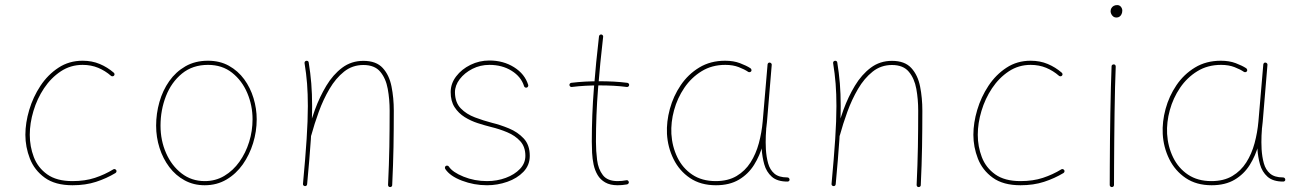

<svg xmlns="http://www.w3.org/2000/svg" viewBox="-20 -740 5226 768"><path d="M436 -437.5Q438.5 -439.9 438 -443.6Q437.5 -447.3 435.1 -449.2Q409.7 -471.2 378.9 -484.1Q348.1 -497.1 310.5 -497.1Q256.3 -497.1 213.9 -469.2Q171.4 -441.4 141.8 -396.7Q112.3 -352.1 96.9 -300.3Q81.5 -248.5 81.5 -200.7Q81.5 -151.9 99.6 -105.5Q117.7 -59.1 159.2 -29.1Q200.7 1 270 1Q322.3 1 364.3 -12.7Q406.2 -26.4 441.9 -47.9Q444.8 -49.8 445.8 -53.2Q446.8 -56.6 444.8 -59.6Q442.9 -62.5 439.5 -63.5Q436 -64.5 433.1 -62.5Q398.9 -41.5 359.6 -28.6Q320.3 -15.6 270 -15.6Q206.5 -15.6 168.9 -42.5Q131.3 -69.3 115.2 -111.8Q99.1 -154.3 99.1 -200.7Q99.1 -247.1 113.8 -296.1Q128.4 -345.2 156.2 -387Q184.1 -428.7 223.1 -454.6Q262.2 -480.5 310.5 -480.5Q344.2 -480.5 372.6 -468.8Q400.9 -457 424.3 -436.5Q426.8 -434.6 430.4 -434.8Q434.1 -435.1 436 -437.5Z M812 -480.5Q868.7 -480.5 908.4 -449Q948.2 -417.5 969.2 -367.7Q990.2 -317.9 990.2 -262.7Q990.2 -216.3 976.6 -172.4Q962.9 -128.4 937.7 -93Q912.6 -57.6 877.4 -36.6Q842.3 -15.6 798.8 -15.6Q746.1 -15.6 706.3 -46.4Q666.5 -77.1 644.3 -127.7Q622.1 -178.2 622.1 -237.3Q622.1 -299.8 643.8 -355.5Q665.5 -411.1 708 -445.8Q750.5 -480.5 812 -480.5ZM812 -497.1Q760.7 -497.1 721.9 -474.9Q683.1 -452.6 657 -415.5Q630.9 -378.4 617.7 -332Q604.5 -285.6 604.5 -237.3Q604.5 -190.9 618.2 -148.2Q631.8 -105.5 657.2 -71.8Q682.6 -38.1 718.5 -18.6Q754.4 1 798.8 1Q847.2 1 885.7 -21.7Q924.3 -44.4 951.2 -82.5Q978 -120.6 992.4 -167.5Q1006.8 -214.4 1006.8 -262.7Q1006.8 -305.7 994.1 -347.4Q981.4 -389.2 956.8 -422.9Q932.1 -456.5 895.8 -476.8Q859.4 -497.1 812 -497.1Z M1191.9 -4.9Q1191.4 -0.5 1193.8 1.7Q1196.3 3.9 1199.2 4.4Q1202.6 4.9 1205.3 2.9Q1208 1 1208.5 -2.9Q1218.3 -107.4 1223.4 -182.4Q1228.5 -257.3 1228.5 -315.9Q1228.5 -364.7 1225.1 -406.5Q1221.7 -448.2 1214.8 -490.2Q1214.4 -494.1 1211.2 -495.8Q1208 -497.6 1204.6 -496.6Q1201.7 -496.1 1199.7 -493.7Q1197.8 -491.2 1198.2 -487.3Q1205.1 -445.8 1208.3 -405Q1211.4 -364.3 1211.4 -315.9Q1211.4 -258.3 1206.5 -183.8Q1201.7 -109.4 1191.9 -4.9ZM1208.5 -203.6Q1207.5 -199.7 1209 -196.5Q1210.4 -193.4 1214.8 -192.4Q1218.8 -191.9 1221.7 -193.8Q1224.6 -195.8 1225.1 -198.7Q1237.3 -243.7 1255.1 -292.7Q1272.9 -341.8 1297.9 -384.3Q1322.8 -426.8 1356.2 -453.4Q1389.6 -480 1433.6 -480Q1478.5 -480 1501 -453.1Q1523.4 -426.3 1531 -384.5Q1538.6 -342.8 1538.6 -297.4Q1538.6 -223.1 1537.4 -152.6Q1536.1 -82 1532.2 -0.5Q1532.2 3.4 1534.4 5.9Q1536.6 8.3 1540.5 8.3Q1543.9 8.3 1546.4 6.1Q1548.8 3.9 1548.8 0.5Q1552.7 -81.1 1554 -152.1Q1555.2 -223.1 1555.2 -297.4Q1555.2 -348.1 1546.1 -393.8Q1537.1 -439.5 1511 -468Q1484.9 -496.6 1433.6 -496.6Q1385.3 -496.6 1348.6 -469Q1312 -441.4 1285.4 -397.2Q1258.8 -353 1240 -301.8Q1221.2 -250.5 1208.5 -203.6Z M2086.9 -389.6Q2090.3 -390.6 2092 -393.8Q2093.8 -397 2092.8 -400.4Q2079.1 -444.3 2036.1 -471.2Q1993.2 -498 1937.5 -498Q1897.5 -498 1862.1 -480.7Q1826.7 -463.4 1804.7 -434.6Q1782.7 -405.8 1782.7 -371.6Q1782.7 -335.4 1798.3 -311.3Q1814 -287.1 1838.6 -271.7Q1863.3 -256.3 1891.4 -247.3Q1919.4 -238.3 1944.8 -231.9Q1977.5 -224.1 2009 -210.9Q2040.5 -197.8 2061 -175.3Q2081.5 -152.8 2081.5 -116.7Q2081.5 -86.9 2059.8 -64.2Q2038.1 -41.5 2003.2 -28.6Q1968.3 -15.6 1928.2 -15.6Q1877.9 -15.6 1834 -33.4Q1790 -51.3 1775.4 -73.7Q1773.4 -76.7 1769.8 -77.4Q1766.1 -78.1 1763.2 -76.2Q1760.3 -74.2 1759.8 -70.6Q1759.3 -66.9 1761.2 -64Q1779.8 -35.6 1827.9 -17.3Q1876 1 1928.2 1Q1969.7 1 2009 -12.7Q2048.3 -26.4 2073.7 -52.7Q2099.1 -79.1 2099.1 -116.7Q2099.1 -160.2 2075 -186Q2050.8 -211.9 2015.9 -226.3Q1981 -240.7 1948.7 -248.5Q1914.6 -257.3 1880.1 -270.3Q1845.7 -283.2 1823 -306.6Q1800.3 -330.1 1799.8 -370.6Q1799.8 -398.4 1819.1 -423.6Q1838.4 -448.7 1869.6 -464.6Q1900.9 -480.5 1937.5 -480.5Q1988.8 -480.5 2026.6 -456.8Q2064.5 -433.1 2076.2 -395.5Q2077.1 -392.1 2080.3 -390.4Q2083.5 -388.7 2086.9 -389.6Z M2496.6 -399.4Q2497.1 -402.8 2494.9 -405.5Q2492.7 -408.2 2489.3 -408.7Q2462.4 -412.1 2434.6 -413.6Q2406.7 -415 2377.4 -415Q2349.1 -415 2321 -413.6Q2293 -412.1 2265.1 -408.7Q2261.7 -408.2 2259.5 -405.5Q2257.3 -402.8 2257.8 -399.4Q2258.3 -396 2261 -393.8Q2263.7 -391.6 2267.1 -392.1Q2294.4 -395.5 2322.3 -397Q2350.1 -398.4 2377.4 -398.4Q2406.2 -398.4 2433.8 -397Q2461.4 -395.5 2487.3 -392.1Q2490.7 -391.6 2493.4 -393.8Q2496.1 -396 2496.6 -399.4ZM2385.3 -602.1Q2381.8 -602.5 2379.2 -600.3Q2376.5 -598.1 2376 -594.7Q2363.8 -490.2 2355.5 -385.5Q2347.2 -280.8 2347.2 -173.3Q2347.2 -152.3 2348.4 -128.4Q2349.6 -104.5 2354.5 -81.5Q2359.4 -58.6 2370.4 -40Q2381.3 -21.5 2400.9 -10.3Q2420.4 1 2450.7 1Q2459 1 2468.5 0.2Q2478 -0.5 2488.3 -2.4Q2491.7 -3.4 2493.9 -6.1Q2496.1 -8.8 2495.1 -12.2Q2494.6 -15.6 2491.7 -17.8Q2488.8 -20 2485.4 -19Q2467.8 -15.6 2450.7 -15.6Q2409.7 -15.6 2391.4 -39.6Q2373 -63.5 2368.4 -99.9Q2363.8 -136.2 2363.8 -173.3Q2363.8 -279.8 2372.1 -384Q2380.4 -488.3 2392.6 -592.8Q2393.1 -596.2 2390.9 -598.9Q2388.7 -601.6 2385.3 -602.1Z M3037.1 -234.4Q3033.7 -234.9 3031.2 -232.7Q3028.8 -230.5 3028.3 -227.1Q3027.3 -214.4 3026.6 -200.7Q3025.9 -187 3026.1 -172.6Q3026.4 -158.2 3026.9 -143.1Q3028.8 -112.3 3037.1 -82.5Q3045.4 -52.7 3067.1 -33.2Q3088.9 -13.7 3129.9 -13.7Q3133.8 -13.7 3136.2 -16.1Q3138.7 -18.6 3138.2 -22Q3137.7 -25.9 3135.3 -28.1Q3132.8 -30.3 3128.9 -30.3Q3095.2 -30.3 3077.4 -45.7Q3059.6 -61 3052.5 -86.7Q3045.4 -112.3 3043.5 -143.1Q3043 -157.7 3042.7 -170.9Q3042.5 -184.1 3043.2 -197.5Q3043.9 -210.9 3044.9 -225.1Q3045.4 -229 3043 -231.4Q3040.5 -233.9 3037.1 -234.4ZM2842.8 -15.6Q2787.6 -15.6 2749 -41.5Q2710.4 -67.4 2689.5 -110.6Q2668.5 -153.8 2665.5 -204.6Q2663.1 -251 2676.3 -299.3Q2689.5 -347.7 2717.3 -388.7Q2745.1 -429.7 2786.4 -455.1Q2827.6 -480.5 2881.3 -480.5Q2912.1 -480.5 2935.3 -471.4Q2958.5 -462.4 2972.7 -452.6Q2975.6 -450.7 2979.2 -451.4Q2982.9 -452.1 2984.9 -455.1Q2986.8 -458 2985.6 -461.7Q2984.4 -465.3 2981.4 -467.3Q2965.8 -477.5 2939.9 -487.3Q2914.1 -497.1 2880.4 -497.1Q2821.8 -497.1 2777.1 -470Q2732.4 -442.9 2702.9 -399.2Q2673.3 -355.5 2659.4 -304.2Q2645.5 -252.9 2647.9 -204.6Q2650.9 -150.9 2674.1 -103.8Q2697.3 -56.6 2740 -27.8Q2782.7 1 2843.8 1Q2897.9 1 2935.5 -21.2Q2973.1 -43.5 2996.3 -80.6Q3019.5 -117.7 3031.7 -162.6Q3043.9 -207.5 3047.9 -252.4L3066.9 -480.5Q3067.4 -483.9 3064.9 -486.6Q3062.5 -489.3 3059.1 -489.7Q3055.7 -490.2 3053.2 -488Q3050.8 -485.8 3050.3 -482.4L3030.8 -254.4Q3026.9 -210 3015.4 -167.2Q3003.9 -124.5 2982.2 -90.3Q2960.4 -56.2 2926.3 -35.9Q2892.1 -15.6 2842.8 -15.6Z M3306.2 -4.9Q3305.7 -0.5 3308.1 1.7Q3310.5 3.9 3313.5 4.4Q3316.9 4.9 3319.6 2.9Q3322.3 1 3322.8 -2.9Q3332.5 -107.4 3337.6 -182.4Q3342.8 -257.3 3342.8 -315.9Q3342.8 -364.7 3339.4 -406.5Q3335.9 -448.2 3329.1 -490.2Q3328.6 -494.1 3325.4 -495.8Q3322.3 -497.6 3318.8 -496.6Q3315.9 -496.1 3314 -493.7Q3312 -491.2 3312.5 -487.3Q3319.3 -445.8 3322.5 -405Q3325.7 -364.3 3325.7 -315.9Q3325.7 -258.3 3320.8 -183.8Q3315.9 -109.4 3306.2 -4.9ZM3322.8 -203.6Q3321.8 -199.7 3323.2 -196.5Q3324.7 -193.4 3329.1 -192.4Q3333 -191.9 3335.9 -193.8Q3338.9 -195.8 3339.4 -198.7Q3351.6 -243.7 3369.4 -292.7Q3387.2 -341.8 3412.1 -384.3Q3437 -426.8 3470.5 -453.4Q3503.9 -480 3547.9 -480Q3592.8 -480 3615.2 -453.1Q3637.7 -426.3 3645.3 -384.5Q3652.8 -342.8 3652.8 -297.4Q3652.8 -223.1 3651.6 -152.6Q3650.4 -82 3646.5 -0.5Q3646.5 3.4 3648.7 5.9Q3650.9 8.3 3654.8 8.3Q3658.2 8.3 3660.6 6.1Q3663.1 3.9 3663.1 0.5Q3667 -81.1 3668.2 -152.1Q3669.4 -223.1 3669.4 -297.4Q3669.4 -348.1 3660.4 -393.8Q3651.4 -439.5 3625.2 -468Q3599.1 -496.6 3547.9 -496.6Q3499.5 -496.6 3462.9 -469Q3426.3 -441.4 3399.7 -397.2Q3373 -353 3354.2 -301.8Q3335.4 -250.5 3322.8 -203.6Z M4228 -437.5Q4230.5 -439.9 4230 -443.6Q4229.5 -447.3 4227.1 -449.2Q4201.7 -471.2 4170.9 -484.1Q4140.1 -497.1 4102.5 -497.1Q4048.3 -497.1 4005.9 -469.2Q3963.4 -441.4 3933.8 -396.7Q3904.3 -352.1 3888.9 -300.3Q3873.5 -248.5 3873.5 -200.7Q3873.5 -151.9 3891.6 -105.5Q3909.7 -59.1 3951.2 -29.1Q3992.7 1 4062 1Q4114.3 1 4156.2 -12.7Q4198.2 -26.4 4233.9 -47.9Q4236.8 -49.8 4237.8 -53.2Q4238.8 -56.6 4236.8 -59.6Q4234.9 -62.5 4231.4 -63.5Q4228 -64.5 4225.1 -62.5Q4190.9 -41.5 4151.6 -28.6Q4112.3 -15.6 4062 -15.6Q3998.5 -15.6 3960.9 -42.5Q3923.3 -69.3 3907.2 -111.8Q3891.1 -154.3 3891.1 -200.7Q3891.1 -247.1 3905.8 -296.1Q3920.4 -345.2 3948.2 -387Q3976.1 -428.7 4015.1 -454.6Q4054.2 -480.5 4102.5 -480.5Q4136.2 -480.5 4164.6 -468.8Q4192.9 -457 4216.3 -436.5Q4218.8 -434.6 4222.4 -434.8Q4226.1 -435.1 4228 -437.5Z M4422.4 -694.8Q4422.4 -690.4 4424.8 -684.6Q4427.2 -678.7 4432.6 -674.3Q4438 -669.9 4446.3 -669.9Q4453.1 -669.9 4458.3 -673.6Q4463.4 -677.2 4466.3 -683.6Q4469.2 -689.9 4469.2 -698.2Q4469.2 -702.6 4467 -707.5Q4464.8 -712.4 4460.4 -716.1Q4456.1 -719.7 4448.7 -719.7Q4440.4 -719.7 4434.6 -716.3Q4428.7 -712.9 4425.5 -707.3Q4422.4 -701.7 4422.4 -694.8ZM4435.1 -482.4Q4431.6 -482.4 4429 -480.5Q4426.3 -478.5 4426.3 -474.6Q4424.8 -439.9 4423.6 -391.4Q4422.4 -342.8 4421.4 -287.6Q4420.4 -232.4 4419.9 -178Q4419.4 -123.5 4419.2 -77.1Q4418.9 -30.8 4418.9 0Q4418.9 3.4 4421.4 5.9Q4423.8 8.3 4427.2 8.3Q4431.2 8.3 4433.6 5.9Q4436 3.4 4436 0Q4436 -30.8 4436.3 -77.1Q4436.5 -123.5 4437 -178Q4437.5 -232.4 4438.2 -287.4Q4439 -342.3 4440.2 -390.9Q4441.4 -439.5 4442.9 -473.6Q4442.9 -477.5 4440.9 -480Q4439 -482.4 4435.1 -482.4Z M5020 -234.4Q5016.6 -234.9 5014.2 -232.7Q5011.7 -230.5 5011.2 -227.1Q5010.3 -214.4 5009.5 -200.7Q5008.8 -187 5009 -172.6Q5009.3 -158.2 5009.8 -143.1Q5011.7 -112.3 5020 -82.5Q5028.3 -52.7 5050 -33.2Q5071.8 -13.7 5112.8 -13.7Q5116.7 -13.7 5119.1 -16.1Q5121.6 -18.6 5121.1 -22Q5120.6 -25.9 5118.2 -28.1Q5115.7 -30.3 5111.8 -30.3Q5078.1 -30.3 5060.3 -45.7Q5042.5 -61 5035.4 -86.7Q5028.3 -112.3 5026.4 -143.1Q5025.9 -157.7 5025.6 -170.9Q5025.4 -184.1 5026.1 -197.5Q5026.9 -210.9 5027.8 -225.1Q5028.3 -229 5025.9 -231.4Q5023.4 -233.9 5020 -234.4ZM4825.7 -15.6Q4770.5 -15.6 4731.9 -41.5Q4693.4 -67.4 4672.4 -110.6Q4651.4 -153.8 4648.4 -204.6Q4646 -251 4659.2 -299.3Q4672.4 -347.7 4700.2 -388.7Q4728 -429.7 4769.3 -455.1Q4810.5 -480.5 4864.3 -480.5Q4895 -480.5 4918.2 -471.4Q4941.4 -462.4 4955.6 -452.6Q4958.5 -450.7 4962.2 -451.4Q4965.8 -452.1 4967.8 -455.1Q4969.7 -458 4968.5 -461.7Q4967.3 -465.3 4964.4 -467.3Q4948.7 -477.5 4922.9 -487.3Q4897 -497.1 4863.3 -497.1Q4804.7 -497.1 4760 -470Q4715.3 -442.9 4685.8 -399.2Q4656.2 -355.5 4642.3 -304.2Q4628.4 -252.9 4630.9 -204.6Q4633.8 -150.9 4657 -103.8Q4680.2 -56.6 4722.9 -27.8Q4765.6 1 4826.7 1Q4880.9 1 4918.5 -21.2Q4956.1 -43.5 4979.2 -80.6Q5002.4 -117.7 5014.6 -162.6Q5026.9 -207.5 5030.8 -252.4L5049.8 -480.5Q5050.3 -483.9 5047.9 -486.6Q5045.4 -489.3 5042 -489.7Q5038.6 -490.2 5036.1 -488Q5033.7 -485.8 5033.2 -482.4L5013.7 -254.4Q5009.8 -210 4998.3 -167.2Q4986.8 -124.5 4965.1 -90.3Q4943.4 -56.2 4909.2 -35.9Q4875 -15.6 4825.7 -15.6Z"/></svg>

Font: Mikhak VF
Style: Regular
Weight: 100
Designer: Amin Abedi
Version: Version 3.001